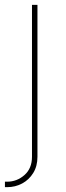

<svg xmlns="http://www.w3.org/2000/svg" viewBox="-32 -566 270 790"><path d="M99.6 -545.9H122.1V79.1Q122.1 117.7 104.7 145.8Q87.4 173.8 59.1 189Q30.8 204.1 -2.9 204.1H-11.7V181.6H-2.9Q37.6 181.6 68.6 154.3Q99.6 127 99.6 79.1Z"/></svg>

Font: Inter Tight Thin
Style: Regular
Weight: 250
Designer: Rasmus Andersson
Foundry: rsms
Version: Version 3.004